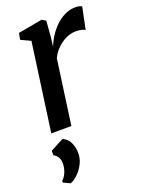

<svg xmlns="http://www.w3.org/2000/svg" viewBox="-155 -631 725 975"><g transform="rotate(-20 207.0 -144.0)"><path d="M46.5 0 112.5 -476 60 -500.5 67 -535.5 197.5 -559 218.5 -546.5 211.5 -458 205 -408.5Q214 -434 230.8 -460.5Q247.5 -487 270 -509.5Q292.5 -532 320.8 -546Q349 -560 380.5 -560Q391 -560 400.5 -557.8Q410 -555.5 414.5 -552L390 -433Q385 -437 372.5 -440.8Q360 -444.5 341 -444.5Q321.5 -444.5 301.8 -438Q282 -431.5 263.5 -419Q245 -406.5 229.5 -388.8Q214 -371 203.5 -349L155 0ZM52.5 272 16 255V245.5Q30.5 234 40.2 210.2Q50 186.5 49.5 161.5Q49.5 143.5 41.2 129.2Q33 115 18.5 108.5V84L90.5 46Q116.5 58.5 128.2 82.2Q140 106 141 136Q142.5 167.5 128.2 196.2Q114 225 92.8 245.2Q71.5 265.5 52.5 272Z"/></g></svg>

Font: Merriweather 36pt Medium
Style: Italic
Weight: 500
Italic angle: -7.8°
Version: Version 2.101